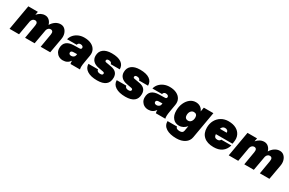

<svg xmlns="http://www.w3.org/2000/svg" viewBox="148 -1824 5006 3328"><g transform="rotate(30 2651.0 -159.5)"><path d="M401 -270Q408 -312 395 -331Q382 -350 354 -350Q330 -350 311 -333.5Q292 -317 284 -286L234 0H44L131 -500H322L310 -434Q341 -471 380 -491.5Q419 -512 463 -512Q512 -512 547.5 -479.5Q583 -447 596 -396Q627 -449 674 -480.5Q721 -512 775 -512Q823 -512 857 -482Q891 -452 906 -402.5Q921 -353 910 -293L858 0H667L713 -270Q720 -312 707 -331Q694 -350 666 -350Q643 -350 624.5 -334.5Q606 -319 598 -291L546 0H355Z M1459 -148Q1449 -93 1448 -58Q1447 -23 1454 0H1264Q1257 -26 1258 -62Q1207 13 1116 13Q1070 13 1034.5 -7Q999 -27 978.5 -61.5Q958 -96 958 -141Q958 -224 1007 -265.5Q1056 -307 1147 -309L1263 -312Q1281 -312 1289 -318Q1297 -324 1300 -334L1301 -339Q1304 -359 1288 -372Q1272 -385 1243 -385Q1201 -385 1190 -342H998Q1011 -395 1046.5 -434Q1082 -473 1133.5 -495Q1185 -517 1247 -517Q1328 -517 1385.5 -488.5Q1443 -460 1469 -410Q1495 -360 1484 -294ZM1154 -165Q1154 -147 1167.5 -137Q1181 -127 1203 -127Q1227 -127 1248.5 -141Q1270 -155 1274 -180L1278 -205L1202 -203Q1180 -202 1167 -193Q1154 -184 1154 -165Z M1818 -168 1716 -187Q1645 -200 1606.5 -240Q1568 -280 1568 -340Q1568 -426 1627 -472.5Q1686 -519 1795 -519Q1919 -519 1984.5 -474.5Q2050 -430 2050 -346H1869Q1869 -366 1852 -378Q1835 -390 1806 -390Q1762 -390 1762 -356Q1762 -338 1785 -333L1897 -313Q2031 -289 2031 -167Q2031 17 1802 17Q1676 17 1604 -29.5Q1532 -76 1532 -158H1724Q1724 -135 1743 -121.5Q1762 -108 1794 -108Q1845 -108 1845 -142Q1845 -162 1818 -168Z M2384 -168 2282 -187Q2211 -200 2172.5 -240Q2134 -280 2134 -340Q2134 -426 2193 -472.5Q2252 -519 2361 -519Q2485 -519 2550.5 -474.5Q2616 -430 2616 -346H2435Q2435 -366 2418 -378Q2401 -390 2372 -390Q2328 -390 2328 -356Q2328 -338 2351 -333L2463 -313Q2597 -289 2597 -167Q2597 17 2368 17Q2242 17 2170 -29.5Q2098 -76 2098 -158H2290Q2290 -135 2309 -121.5Q2328 -108 2360 -108Q2411 -108 2411 -142Q2411 -162 2384 -168Z M3167 -148Q3157 -93 3156 -58Q3155 -23 3162 0H2972Q2965 -26 2966 -62Q2915 13 2824 13Q2778 13 2742.5 -7Q2707 -27 2686.5 -61.5Q2666 -96 2666 -141Q2666 -224 2715 -265.5Q2764 -307 2855 -309L2971 -312Q2989 -312 2997 -318Q3005 -324 3008 -334L3009 -339Q3012 -359 2996 -372Q2980 -385 2951 -385Q2909 -385 2898 -342H2706Q2719 -395 2754.5 -434Q2790 -473 2841.5 -495Q2893 -517 2955 -517Q3036 -517 3093.5 -488.5Q3151 -460 3177 -410Q3203 -360 3192 -294ZM2862 -165Q2862 -147 2875.5 -137Q2889 -127 2911 -127Q2935 -127 2956.5 -141Q2978 -155 2982 -180L2986 -205L2910 -203Q2888 -202 2875 -193Q2862 -184 2862 -165Z M3835 -500 3742 34Q3729 112 3662 156Q3595 200 3494 200Q3366 200 3290.5 153Q3215 106 3215 16H3406Q3406 39 3426.5 51Q3447 63 3484 63Q3547 63 3555 12L3572 -88Q3543 -53 3505.5 -33Q3468 -13 3425 -13Q3347 -13 3301 -68Q3255 -123 3255 -215Q3255 -299 3285 -367Q3315 -435 3366 -474.5Q3417 -514 3480 -514Q3533 -514 3571.5 -488.5Q3610 -463 3629 -416L3644 -500ZM3450 -239Q3450 -205 3468.5 -186Q3487 -167 3519 -167Q3556 -167 3579 -198Q3602 -229 3602 -278Q3602 -312 3584.5 -330.5Q3567 -349 3535 -349Q3498 -349 3474 -318.5Q3450 -288 3450 -239Z M3862 -227Q3862 -310 3897 -374Q3932 -438 3994 -474.5Q4056 -511 4136 -511Q4226 -511 4288.5 -477.5Q4351 -444 4379 -383Q4407 -322 4392 -240L4386 -207H4054Q4058 -135 4121 -135Q4168 -135 4184 -171H4385Q4331 9 4129 9Q4002 9 3932 -53Q3862 -115 3862 -227ZM4140 -380Q4089 -380 4068 -322H4205Q4205 -349 4187.5 -364.5Q4170 -380 4140 -380Z M4788 -270Q4795 -312 4782 -331Q4769 -350 4741 -350Q4717 -350 4698 -333.5Q4679 -317 4671 -286L4621 0H4431L4518 -500H4709L4697 -434Q4728 -471 4767 -491.5Q4806 -512 4850 -512Q4899 -512 4934.5 -479.5Q4970 -447 4983 -396Q5014 -449 5061 -480.5Q5108 -512 5162 -512Q5210 -512 5244 -482Q5278 -452 5293 -402.5Q5308 -353 5297 -293L5245 0H5054L5100 -270Q5107 -312 5094 -331Q5081 -350 5053 -350Q5030 -350 5011.5 -334.5Q4993 -319 4985 -291L4933 0H4742Z"/></g></svg>

Font: Overused Grotesk Black
Style: Italic
Weight: 900
Italic angle: -10°
Version: Version 0.003